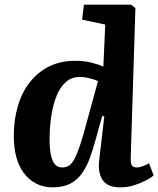

<svg xmlns="http://www.w3.org/2000/svg" viewBox="-20 -787 677 821"><path d="M539 -114Q538 -92 543 -81.5Q548 -71 565 -71Q577 -71 591 -76.5Q605 -82 617 -89L637 -37Q626 -27 604 -15.5Q582 -4 554 5Q526 14 495 14Q438 14 418 -18.5Q398 -51 404 -100L426 -289L417 -291L388 -187Q377 -146 363.5 -109.5Q350 -73 330 -45Q310 -17 280 -1.5Q250 14 205 14Q166 14 135.5 -1.5Q105 -17 83 -45.5Q61 -74 50 -114.5Q39 -155 39 -206Q39 -275 56.5 -334Q74 -393 108 -436Q142 -479 190.5 -503Q239 -527 302 -527Q341 -527 372 -519Q403 -511 422 -502L430 -682L331 -703L339 -767H541L559 -752ZM246 -71Q262 -71 274.5 -78.5Q287 -86 298.5 -107.5Q310 -129 323.5 -169.5Q337 -210 354 -276L399 -440Q389 -445 375.5 -449Q362 -453 348 -455.5Q334 -458 321 -458Q287 -458 262.5 -437Q238 -416 222.5 -378.5Q207 -341 199.5 -292Q192 -243 192 -187Q192 -132 204.5 -101.5Q217 -71 246 -71Z"/></svg>

Font: Literata 18pt
Style: Bold Italic
Weight: 700
Italic angle: -2°
Designer: Latin by Veronika Burian and Jose Scaglione. Greek by Irene Vlachou. Cyrillic by Vera Evstafieva
Foundry: TypeTogether
Version: Version 3.103;gftools[0.9.29]